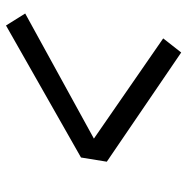

<svg xmlns="http://www.w3.org/2000/svg" viewBox="-12 -659 624 640"><g transform="rotate(90 300.0 -339.0)"><path d="M65 -47 25 -111 442 -340 108 -571 155 -631 519 -383 505 -297Z"/></g></svg>

Font: Iosevka SS04 Extended Oblique
Style: Regular
Weight: 400
Width: 7
Italic angle: -9°
Monospace: yes
Designer: Belleve Invis
Foundry: Belleve Invis
Version: Version 19.0.0; ttfautohint (v1.8.4)